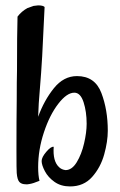

<svg xmlns="http://www.w3.org/2000/svg" viewBox="-20 -669 438 700"><path d="M131.8 -82Q131.8 -95.7 148.9 -115.7Q166 -135.7 175.8 -133.8Q171.9 -81.1 195.3 -59.6Q204.1 -50.8 218.8 -48.8Q242.2 -48.8 259.8 -77.6Q277.3 -106.4 286.6 -146.5Q295.9 -186.5 295.9 -217.8Q295.9 -261.7 284.7 -296.4Q273.4 -331.1 251 -331.1Q223.6 -331.1 192.4 -290.5Q161.1 -250 140.1 -186.5Q119.1 -123 119.1 -59.6Q119.1 -29.3 124 -9.8Q100.6 0 86.9 2Q77.1 3.9 74.2 2.9Q58.6 2.9 50.8 -5.4Q43 -13.7 41 -38.1Q40 -44.9 40 -124Q40 -234.4 41 -303.7Q41 -377.9 42 -411.1Q42 -547.9 43.9 -608.4Q58.6 -627.9 80.1 -639.6Q92.8 -644.5 102.5 -647.5L119.1 -649.4Q136.7 -649.4 142.6 -643.6L133.8 -463.9L129.9 -403.3L124 -327.1Q121.1 -299.8 119.1 -243.2Q140.6 -302.7 176.3 -347.2Q211.9 -391.6 260.7 -391.6Q326.2 -391.6 349.6 -330.1Q373 -268.6 373 -192.4Q373 -153.3 359.9 -106Q346.7 -58.6 315.9 -23.9Q285.2 10.7 235.4 10.7Q202.1 10.7 178.7 -5.9Q155.3 -22.5 143.6 -44.9Q131.8 -67.4 131.8 -82Z"/></svg>

Font: BKP Parklife Display
Style: Regular
Weight: 400
Designer: Font Diner, Inc.; LA MECHKY PLUS GmbH
Foundry: Font Diner, Inc.; LA MECHKY PLUS GmbH
Version: Version 1.007